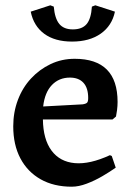

<svg xmlns="http://www.w3.org/2000/svg" viewBox="-20 -693 501 725"><path d="M251 12Q183 12 133.5 -16Q84 -44 57 -95Q30 -146 30 -216Q30 -269 47.5 -315.5Q65 -362 97 -396.5Q129 -431 171 -451Q213 -471 262 -471Q424 -471 424 -308Q424 -293 422 -277.5Q420 -262 418 -253L405 -242H142Q143 -167 174.5 -124.5Q206 -82 262.5 -77Q319 -72 395 -107L402 -104L417 -60Q396 -45 367 -28Q338 -11 307.5 0.5Q277 12 251 12ZM143 -291 292 -299Q305 -301 309 -305.5Q313 -310 313 -323Q313 -361 295 -380.5Q277 -400 244 -400Q203 -400 176 -372Q149 -344 143 -291ZM252 -536Q187 -536 147 -565.5Q107 -595 96 -649L170 -673L183 -668Q187 -623 204 -602.5Q221 -582 255 -582Q290 -582 307 -602Q324 -622 327 -668L340 -673L414 -649Q403 -596 360.5 -566Q318 -536 252 -536Z"/></svg>

Font: Alegreya SemiBold
Style: Regular
Weight: 600
Designer: Juan Pablo del Peral
Foundry: Huerta Tipografica
Version: Version 2.009